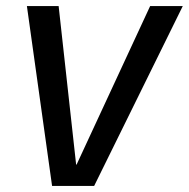

<svg xmlns="http://www.w3.org/2000/svg" viewBox="-20 -613 623 633"><path d="M151.7 0H290.4L582.6 -593H475L232.5 -70.3H231L173.3 -593H68.7Z"/></svg>

Font: Anybody Thin
Style: Italic
Weight: 100
Italic angle: -10°
Designer: Tyler Finck
Foundry: Etcetera Type Company
Version: Version 1.114;gftools[0.9.25]